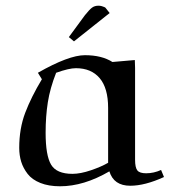

<svg xmlns="http://www.w3.org/2000/svg" viewBox="-20 -651 619 678"><path d="M47.9 -128.9Q47.9 -197.3 69.1 -252.9Q90.3 -308.6 127.9 -371.1L113.8 -394Q222.7 -456.1 279.8 -456.1Q339.4 -456.1 377 -432.1L456.1 -439L457 -411.1V-86.9Q457 -59.1 465.1 -49.1Q473.1 -39.1 496.1 -39.1Q522.9 -39.1 548.8 -50.8L559.1 -25.9Q491.7 4.9 439.9 4.9Q381.8 4.9 366.2 -45.9Q275.9 6.8 191.9 6.8Q151.9 6.8 122.6 -4.9Q93.3 -16.6 77.6 -36.9Q62 -57.1 54.9 -79.8Q47.9 -102.5 47.9 -128.9ZM141.1 -182.1Q141.1 -102.1 160.4 -69.6Q179.7 -37.1 235.8 -37.1Q264.2 -37.1 301.3 -49.8Q338.4 -62.5 361.8 -76.2V-270Q361.8 -339.8 332 -375Q302.2 -410.2 248 -410.2Q223.6 -410.2 178.2 -394Q156.7 -339.4 148.9 -289.8Q141.1 -240.2 141.1 -182.1ZM223.1 -520 279.8 -597.2Q295.4 -616.7 304.7 -623.8Q314 -630.9 328.1 -630.9Q333.5 -630.9 339.6 -629.2Q345.7 -627.4 348.6 -626L352.1 -624L367.2 -605L241.2 -504.9Z"/></svg>

Font: Dehuti Alt
Style: Bold
Weight: 700
Version: Version 1.2